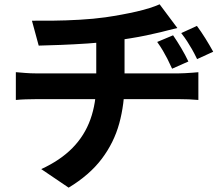

<svg xmlns="http://www.w3.org/2000/svg" viewBox="-20 -802 1040 892"><path d="M784.1 -638Q802.7 -611.1 821.9 -578.7Q841.1 -546.3 855.2 -516.3L779.6 -482.8Q767.3 -510 757.3 -529.4Q747.3 -548.7 736.7 -566.8Q726.1 -585 710.3 -607.1ZM894.8 -681.6Q914.2 -655.7 934.4 -623.2Q954.6 -590.6 970.5 -561.7L895.7 -527.4Q882.6 -554.6 871.7 -573.6Q860.8 -592.5 849.7 -609.7Q838.6 -627 822 -648.3ZM128.4 -705.8Q166.9 -705.4 226 -706Q285.1 -706.6 350 -710.3Q415 -714 469.5 -721.6Q507.3 -727.1 544.1 -733.9Q581 -740.7 614.3 -748.3Q647.6 -755.9 675.2 -764.7Q702.8 -773.5 721.6 -782L803.9 -671.9Q778.2 -666 759 -660.8Q739.9 -655.6 726.8 -652.6Q695.9 -645 659.9 -637.6Q624 -630.1 585.7 -624Q547.4 -617.8 508.5 -612Q451.9 -604.2 387.6 -600Q323.2 -595.7 263.3 -593.4Q203.4 -591.1 159.8 -590.1ZM171.6 -16.4Q259.9 -57 316.4 -114.3Q372.9 -171.7 400 -247.4Q427.2 -323.1 427.2 -416.6Q427.2 -416.6 427.2 -439Q427.2 -461.4 427.2 -506.9Q427.2 -552.3 427.2 -623L558.6 -637.8Q558.6 -612.1 558.6 -582.5Q558.6 -552.8 558.6 -523.7Q558.6 -494.5 558.6 -471Q558.6 -447.6 558.6 -433.2Q558.6 -418.9 558.6 -418.9Q558.6 -318.6 534.1 -228.9Q509.5 -139.2 452.7 -64Q395.9 11.2 298.9 69.8ZM53.6 -466.7Q74.4 -464.9 98.4 -463Q122.4 -461.1 146 -461.1Q159.2 -461.1 198.2 -461.1Q237.2 -461.1 293.1 -461.1Q349 -461.1 412.8 -461.1Q476.5 -461.1 540.7 -461.1Q604.9 -461.1 660.8 -461.1Q716.8 -461.1 756.7 -461.1Q796.7 -461.1 811 -461.1Q822 -461.1 839.1 -462Q856.2 -462.9 873.5 -464.2Q890.9 -465.5 901.6 -466.5V-337.6Q881.6 -339.6 858.1 -340.5Q834.5 -341.4 813.6 -341.4Q800 -341.4 760.5 -341.4Q720.9 -341.4 664.5 -341.4Q608 -341.4 543.5 -341.4Q479.1 -341.4 414.5 -341.4Q350 -341.4 293.7 -341.4Q237.4 -341.4 198.5 -341.4Q159.6 -341.4 147.2 -341.4Q124.5 -341.4 98.7 -340.5Q73 -339.6 53.6 -337.6Z"/></svg>

Font: Noto Sans TC Thin
Style: Regular
Weight: 100
Designer: Ryoko NISHIZUKA 西塚涼子 (kana, bopomofo & ideographs); Paul D. Hunt (Latin, Greek & Cyrillic); Sandoll Communications 산돌커뮤니
Foundry: Adobe
Version: Version 2.004-H2;hotconv 1.0.118;makeotfexe 2.5.65603